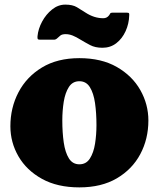

<svg xmlns="http://www.w3.org/2000/svg" viewBox="-20 -792 688 832"><path d="M25 -245Q25 -325 60 -392Q95 -459 161.8 -499.5Q228.5 -540 324 -540Q419.5 -540 486.2 -501.8Q553 -463.5 588 -401.8Q623 -340 623 -270Q623 -190 588 -124.2Q553 -58.5 486.2 -19.2Q419.5 20 324 20Q228.5 20 161.8 -17Q95 -54 60 -114.5Q25 -175 25 -245ZM250 -270Q250 -218 256.2 -174.8Q262.5 -131.5 278.5 -105.8Q294.5 -80 324 -80Q353.5 -80 369.5 -105Q385.5 -130 391.8 -169Q398 -208 398 -250Q398 -302 391.8 -345.2Q385.5 -388.5 369.5 -414.2Q353.5 -440 324 -440Q294.5 -440 278.5 -415Q262.5 -390 256.2 -351Q250 -312 250 -270ZM424 -585Q392.5 -585 370.8 -596.5Q349 -608 330 -619.5Q310 -632 294.8 -638Q279.5 -644 264.5 -644Q249 -644 241.5 -638Q234 -632 229 -627Q222 -620 214 -620H153Q144.5 -620 143.2 -623.8Q142 -627.5 142.5 -635Q145.5 -667 162.5 -698.5Q179.5 -730 205.8 -751Q232 -772 263 -772Q294.5 -772 313.2 -760.8Q332 -749.5 350.5 -737.5Q388 -713 427.5 -713Q443.5 -713 453 -726Q456.5 -731 458 -734Q459.5 -737 466.5 -737H530.5Q537.5 -737 539 -734.5Q540.5 -732 540 -726Q539 -689 524.2 -656.8Q509.5 -624.5 484 -604.8Q458.5 -585 424 -585Z"/></svg>

Font: Besley* Fatface
Style: Regular
Weight: 900
Designer: Owen Earl
Foundry: indestructible type*
Version: Version 3.000; ttfautohint (v1.8.3)